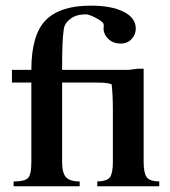

<svg xmlns="http://www.w3.org/2000/svg" viewBox="-20 -647 590 667"><path d="M27.3 0V-16.6Q64.9 -16.6 76.9 -28.1Q88.9 -39.6 88.9 -84.5V-360.4H21.5V-404.3H88.9Q88.9 -525.9 138.7 -576.7Q188.5 -627.4 294.9 -627.4Q367.2 -627.4 409.4 -606.2Q451.7 -585 451.7 -547.4Q451.7 -527.3 437.3 -511.5Q422.9 -495.6 399.4 -495.6Q376 -495.6 360.4 -508.1Q344.7 -520.5 340.3 -540Q339.4 -546.9 340.1 -552.7Q340.8 -558.6 339.8 -564Q337.4 -569.8 325.4 -577.6Q313.5 -585.4 299.8 -591.3Q286.1 -597.2 278.8 -597.2Q244.6 -597.2 224.4 -581.5Q204.1 -565.9 201.7 -545.9Q198.2 -522.5 197 -491.9Q195.8 -461.4 195.8 -404.3H428.2L457.5 -408.2H479V-84.5Q479 -46.9 489.3 -32Q499.5 -17.1 533.2 -16.6V0H317.9V-16.6Q353 -17.6 362.5 -32Q372.1 -46.4 372.1 -84.5V-260.7Q372.1 -321.8 367.7 -354.5Q353.5 -358.9 338.9 -359.6Q324.2 -360.4 305.2 -360.4H195.8V-84.5Q195.8 -45.9 209.5 -31.2Q223.1 -16.6 256.8 -16.6V0Z"/></svg>

Font: Scheherazade New SemiBold
Style: Regular
Weight: 600
Designer: SIL International
Foundry: SIL International
Version: Version 4.000